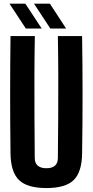

<svg xmlns="http://www.w3.org/2000/svg" viewBox="-20 -992 493 1022"><path d="M227 9Q125.5 9 81.5 -33.2Q37.5 -75.5 36 -174Q34 -329.5 34 -487.2Q34 -645 36 -800H165.5Q163.5 -696.5 163.2 -585.8Q163 -475 163.5 -364.5Q164 -254 165 -150.5Q165 -124 181 -110.2Q197 -96.5 227 -96.5Q257.5 -96.5 272.8 -110.2Q288 -124 288 -150.5Q289 -254 289.8 -364.5Q290.5 -475 290.2 -585.8Q290 -696.5 288 -800H417Q419.5 -645 419.5 -487.2Q419.5 -329.5 417 -174Q415.5 -75.5 372 -33.2Q328.5 9 227 9ZM248 -840 161 -972.5H245.5L332 -840ZM117.5 -840 30.5 -972.5H115L202 -840Z"/></svg>

Font: Big Shoulders Display Thin ExtraBold
Style: Regular
Weight: 800
Version: Version 2.002